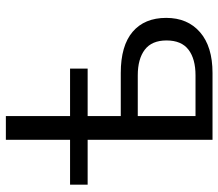

<svg xmlns="http://www.w3.org/2000/svg" viewBox="-65 -680 745 655"><g transform="rotate(-90 307.5 -352.5)"><path d="M158 0V-426H5V-486H158V-705H239V-486H401V-426H239V-313H386Q479 -313 526.5 -272.5Q574 -232 574 -158Q574 -85 525 -42.5Q476 0 386 0ZM239 -58H378Q434 -58 465.5 -82Q497 -106 497 -157Q497 -207 465.5 -231Q434 -255 378 -255H239Z"/></g></svg>

Font: Nunito Sans
Style: Regular
Weight: 400
Designer: Vernon Adams
Foundry: Vernon Adams
Version: Version 3.101; ttfautohint (v1.8.4.7-5d5b);gftools[0.9.27]